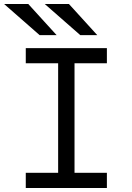

<svg xmlns="http://www.w3.org/2000/svg" viewBox="-24 -941 660 961"><path d="M267 0V-700H349V0ZM105 0V-76H511V0ZM105 -624.5V-700H511V-624.5ZM378 -765 200 -921H321L463 -765ZM174.5 -765 -3.5 -921H117.5L259.5 -765Z"/></svg>

Font: Overpass Mono Light
Style: Regular
Weight: 400
Monospace: yes
Version: Version 4.000